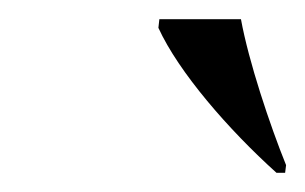

<svg xmlns="http://www.w3.org/2000/svg" viewBox="-20 -786 318 200"><path d="M268 -606H277L278 -614C261 -656 239 -722 231 -766H146L145 -757C166 -711 218 -651 268 -606Z"/></svg>

Font: Noto Serif Display ExtraCondensed Medium
Style: Italic
Weight: 500
Width: 2
Italic angle: -12°
Designer: Monotype Design Team
Foundry: Monotype Imaging Inc.
Version: Version 2.009